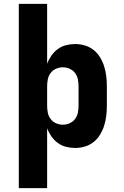

<svg xmlns="http://www.w3.org/2000/svg" viewBox="-20 -755 640 990"><path d="M77 215V-735H223V-426Q231 -448 245 -468Q259 -488 278 -502Q297 -516 320.5 -522Q344 -528 368 -528Q393 -528 418 -520.5Q443 -513 463 -497Q483 -481 496.5 -458.5Q510 -436 517.5 -411.5Q525 -387 528 -361.5Q531 -336 531 -310V-210Q531 -184 528 -158.5Q525 -133 517.5 -108.5Q510 -84 496.5 -61.5Q483 -39 463 -23Q443 -7 418 0.5Q393 8 368 8Q344 8 320.5 2Q297 -4 278 -18Q259 -32 245 -52Q231 -72 223 -94V215ZM304 -112Q322 -112 339 -119.5Q356 -127 367 -141.5Q378 -156 381.5 -174Q385 -192 385 -210V-310Q385 -328 381.5 -346Q378 -364 367 -378.5Q356 -393 339 -400.5Q322 -408 304 -408Q286 -408 269 -400.5Q252 -393 241 -378.5Q230 -364 226.5 -346Q223 -328 223 -310V-210Q223 -192 226.5 -174Q230 -156 241 -141.5Q252 -127 269 -119.5Q286 -112 304 -112Z"/></svg>

Font: Iosevka Heavy Extended
Style: Regular
Weight: 900
Width: 7
Monospace: yes
Designer: Belleve Invis
Foundry: Belleve Invis
Version: Version 32.5.0; ttfautohint (v1.8.4)